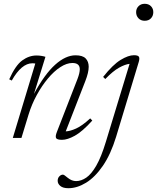

<svg xmlns="http://www.w3.org/2000/svg" viewBox="-20 -727 828 1012"><path d="M42 -302.5 28.5 -309Q61.5 -382.5 97.2 -408.5Q133 -434.5 172.5 -434.5Q185.5 -434.5 198 -432.5Q210.5 -430.5 219.5 -427.5L159 -232Q215.5 -336.5 270.8 -386Q326 -435.5 378 -435.5Q415.5 -435.5 431.5 -419Q447.5 -402.5 447.5 -375Q447.5 -345 429.5 -299L326.5 -34.5Q350 -35.5 381.5 -49.8Q413 -64 455.5 -103L466.5 -91.5Q414 -33.5 374.8 -11.8Q335.5 10 307 10Q281 10 275.8 1Q270.5 -8 280 -32L388.5 -311Q400.5 -342.5 400.5 -362Q400.5 -395 361.5 -395Q331.5 -395 298 -373.2Q264.5 -351.5 232.5 -313.2Q200.5 -275 173.8 -226Q147 -177 130.5 -123L93 0H47.5L166 -392Q163.5 -392.5 160 -393Q156.5 -393.5 150.5 -393.5Q93.5 -393.5 42 -302.5ZM697.5 -663Q697.5 -681.5 710 -694.2Q722.5 -707 742.5 -707Q763.5 -707 775.8 -694.2Q788 -681.5 788 -663Q788 -643.5 775.8 -630.5Q763.5 -617.5 742.5 -617.5Q722.5 -617.5 710 -630.5Q697.5 -643.5 697.5 -663ZM592 -6Q563.5 87 522.2 147Q481 207 433.8 236Q386.5 265 340.5 265Q312 265 298 253.2Q284 241.5 284 226Q284 211.5 292.8 202.5Q301.5 193.5 311.5 193.5Q315.5 193.5 321.5 198Q327.5 202.5 337.5 210.5Q358.5 227.5 381 227.5Q408 227.5 434.8 209.2Q461.5 191 487.5 146Q513.5 101 538 20.5L663 -390.5Q639.5 -388 607.5 -370.2Q575.5 -352.5 535 -310.5L523.5 -321.5Q575 -386.5 615.8 -411.2Q656.5 -436 686 -436Q707 -436 712 -428Q717 -420 711.5 -401Z"/></svg>

Font: Newsreader 16pt Light
Style: Italic
Weight: 300
Italic angle: -17°
Designer: Hugues Gentile
Foundry: Production Type
Version: Version 1.003; ttfautohint (v1.8.3)